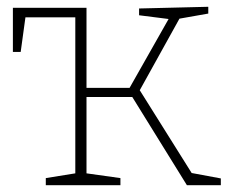

<svg xmlns="http://www.w3.org/2000/svg" viewBox="-20 -546 674 566"><path d="M115 0V-21L202 -35V-495H55L41 -393H18V-523H235V-287H362L477 -490L390 -501V-521L594 -526V-506L509 -491L392 -280L545 -36L631 -20V0H531L370 -260H235V-35L335 -21V0Z"/></svg>

Font: Bitter ExtraLight
Style: Regular
Weight: 200
Designer: Sol Matas, and Bitter project Authors
Foundry: Sol Matas
Version: Version 2.001